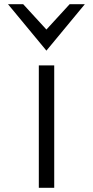

<svg xmlns="http://www.w3.org/2000/svg" viewBox="-20 -890 442 910"><path d="M18 -870 200 -650 382 -870H310L200 -750L90 -870ZM237 0V-580H164V0Z"/></svg>

Font: Charger
Style: Regular
Weight: 400
Designer: Jasper
Foundry: Cannot Into Space Fonts
Version: Version 0.98